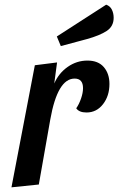

<svg xmlns="http://www.w3.org/2000/svg" viewBox="-20 -789 506 821"><path d="M224 -522 212 -432Q231 -476 269.5 -503Q308 -530 354 -530Q400 -530 424 -502Q448 -474 448 -430Q448 -379 420.5 -343.5Q393 -308 350 -308Q318 -308 306 -326Q318 -343 326.5 -367.5Q335 -392 335 -412Q335 -453 299 -453Q226 -453 195 -278L146 0L29 12L129 -510ZM434 -769Q451 -763 458.5 -747.5Q466 -732 466 -713Q466 -676 436 -656.5Q406 -637 352 -622L240 -592L223 -633Z"/></svg>

Font: Sansita SW
Style: Italic
Weight: 400
Italic angle: -11°
Designer: Pablo Cosgaya
Foundry: Omnibus-Type
Version: Version 1.000